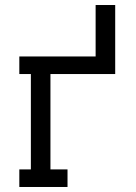

<svg xmlns="http://www.w3.org/2000/svg" viewBox="-20 -745 540 765"><path d="M57 0V-70H103V-450H57V-520H361V-725H439V-450H181V-70H249V0Z"/></svg>

Font: Iosevka Gothic
Style: Regular
Weight: 400
Monospace: yes
Designer: Belleve Invis
Foundry: Belleve Invis
Version: Version 15.5.1; ttfautohint (v1.8.4)